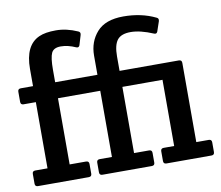

<svg xmlns="http://www.w3.org/2000/svg" viewBox="-82 -858 1102 957"><g transform="rotate(-10 469.0 -379.5)"><path d="M209 -414V-79H292Q307 -79 307 -64V-15Q307 0 292 0H35Q20 0 20 -15V-64Q20 -79 35 -79H97V-414H35Q20 -414 20 -429V-480Q20 -495 35 -495H97V-582Q97 -702 172 -735Q203 -749 257 -749Q311 -749 367 -724Q379 -719 375 -705L360 -655Q355 -643 343 -648Q303 -666 267 -666Q231 -666 220 -642.5Q209 -619 209 -558V-495H423V-592Q423 -662 466 -710.5Q509 -759 600 -759Q691 -759 763 -724Q775 -719 771 -705L754 -655Q749 -643 737 -648Q671 -676 622.5 -676Q574 -676 554.5 -650.5Q535 -625 535 -568V-495H835Q850 -495 850 -480V-79H913Q928 -79 928 -64V-15Q928 0 913 0H685Q670 0 670 -15V-64Q670 -79 685 -79H738V-414H535V-79H611Q626 -79 626 -64V-15Q626 0 611 0H361Q346 0 346 -15V-64Q346 -79 361 -79H423V-414Z"/></g></svg>

Font: Crete Round
Style: Regular
Weight: 400
Designer: Veronika Burian
Foundry: TypeTogether
Version: Version 1.001